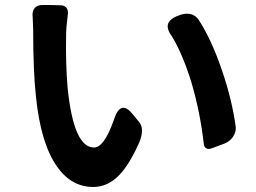

<svg xmlns="http://www.w3.org/2000/svg" viewBox="-20 -728 1020 764"><path d="M351 16Q264 16 207 -65Q142 -157 123 -344Q112 -443 112 -609Q112 -623 110 -661Q107 -683 118 -696Q129 -709 151 -708H179L220 -707Q236 -707 244 -697.5Q252 -688 250 -672Q243 -618 243 -587Q241 -471 249 -379Q273 -141 354 -141Q394 -141 432 -248Q458 -333 505 -277L507 -275L534 -242Q556 -215 534 -161Q492 -66 447 -24Q404 16 351 16ZM791 -154Q777 -280 742 -399Q708 -510 665 -582Q641 -614 649.5 -635Q658 -656 698 -669Q745 -684 770 -650Q822 -570 864 -446Q904 -328 918 -223Q920 -204 908 -185Q896 -166 874 -157L858 -151L823 -138Q810 -133 801.5 -137.5Q793 -142 791 -154Z"/></svg>

Font: GenSenRounded2 TW B
Style: Regular
Weight: 700
Version: Version 2.000;PS 2;hotconv 16.6.51;makeotf.lib2.5.65220 DEVE